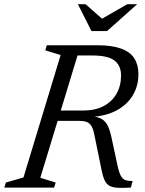

<svg xmlns="http://www.w3.org/2000/svg" viewBox="-38 -891 690 912"><path d="M358 -366Q414 -366 454 -387Q494 -408 515.5 -445.8Q537 -483.5 537 -533Q537 -579 506 -603.2Q475 -627.5 399.5 -627.5H269L286 -676H424Q494 -676 537.2 -660.2Q580.5 -644.5 600 -613.8Q619.5 -583 619.5 -538.5Q619.5 -484 593.8 -439.8Q568 -395.5 518 -367.8Q468 -340 395.5 -335.5V-338.5Q428 -336.5 446.8 -324.8Q465.5 -313 475.8 -289.8Q486 -266.5 493.5 -229L520.5 -103.5Q527.5 -71 536.2 -55.5Q545 -40 558.2 -35.5Q571.5 -31 592 -31L583.5 0Q543 2.5 518.5 0.8Q494 -1 480 -9.8Q466 -18.5 458 -36.8Q450 -55 444 -85.5L411.5 -244.5Q406 -275.5 397 -291Q388 -306.5 373.8 -311.8Q359.5 -317 337 -317H176L190.5 -366ZM153.5 -46.5 226.5 -24 219 0H-17.5L-10 -24L73.5 -48L250 -629.5L177 -652L184.5 -676H345ZM613.5 -871 470.5 -743.5H396.5L332 -871H368.5L452 -797.5H438.5L566.5 -871Z"/></svg>

Font: Newsreader 16pt 16pt
Style: Italic
Weight: 400
Italic angle: -17°
Version: Version 1.003